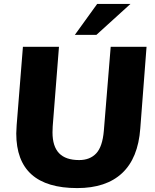

<svg xmlns="http://www.w3.org/2000/svg" viewBox="-20 -951 792 980"><path d="M63 -270Q63 -284 65 -312L97 -712H281L249 -306Q248 -295 248 -275Q248 -204 281.5 -169Q315 -134 384 -134Q439 -134 471 -168Q503 -202 510 -283L545 -712H728L696 -295Q685 -144 603.5 -67.5Q522 9 374 9Q63 9 63 -270ZM362 -773 476 -931H646L472 -773Z"/></svg>

Font: Muli Black
Style: Italic
Weight: 900
Italic angle: -4.541°
Designer: Vernon Adams
Foundry: Vernon Adams
Version: Version 2.001